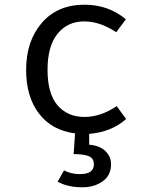

<svg xmlns="http://www.w3.org/2000/svg" viewBox="-20 -558 640 816"><path d="M359 57Q405 61 428.5 84.5Q452 108 452 140Q452 187 416.5 212.5Q381 238 330 238Q267 238 225 214L252 166Q282 182 319 182Q379 182 379 141Q379 115 358 106Q337 97 293 97L299 9Q200 -4 145.5 -75.5Q91 -147 91 -261Q91 -383 157.5 -460.5Q224 -538 339 -538Q441 -538 515 -476L474 -421Q405 -467 338 -467Q267 -467 224.5 -414.5Q182 -362 182 -261Q182 -160 224.5 -110.5Q267 -61 339 -61Q408 -61 476 -107L516 -52Q454 3 359 11Z"/></svg>

Font: Fira Mono
Style: Regular
Weight: 400
Designer: Carrois Corporate & Edenspiekermann AG
Foundry: Carrois Corporate GbR & Edenspiekermann AG
Version: Version 3.206;PS 003.206;hotconv 1.0.70;makeotf.lib2.5.58329